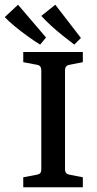

<svg xmlns="http://www.w3.org/2000/svg" viewBox="-61 -789 407 809"><path d="M288 -527 232 -516Q213 -513 213 -493V-75Q213 -56 232 -53L288 -42V0H37V-42L95 -53Q113 -56 113 -74V-493Q113 -513 95 -516L37 -527V-570H288ZM280 -629 252 -601Q230 -618 204 -638.5Q178 -659 154 -681Q130 -703 113 -722L172 -769ZM133 -631 108 -601Q84 -616 56 -636Q28 -656 2 -677.5Q-24 -699 -41 -717L15 -769Z"/></svg>

Font: Rasa Medium
Style: Regular
Weight: 500
Designer: Anna Giedrys (Yrsa+Rasa design), David Brezina (Yrsa art-direction, Rasa art-direction, design)
Foundry: Rosetta Type Foundry
Version: Version 2.004